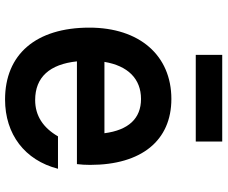

<svg xmlns="http://www.w3.org/2000/svg" viewBox="-88 -772 877 740"><g transform="rotate(90 350.0 -401.5)"><path d="M191 -718H525V-820H191ZM86 -308C86 -102 189 17 363 17C497 17 597 -59 630 -187H505C472 -130 426 -99 365 -99C277 -99 227 -155 216 -260H612C614 -276 615 -293 615 -311C615 -509 521 -624 361 -624C193 -624 86 -501 86 -308ZM218 -366C233 -456 283 -507 361 -507C436 -507 481 -459 493 -366Z"/></g></svg>

Font: Martian Mono Std Md
Style: Regular
Weight: 500
Monospace: yes
Designer: Roman Shamin
Foundry: Evil Martians
Version: Version 1.000